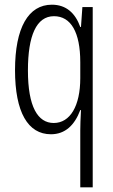

<svg xmlns="http://www.w3.org/2000/svg" viewBox="-20 -562 482 818"><path d="M322 -6V236H375V-532H331L325 -447H322C301 -506 262 -542 201 -542C101 -542 44 -444 44 -263C44 -84 99 10 197 10C258 10 298 -29 322 -93H325C323 -58 322 -25 322 -6ZM209 -38C141 -38 99 -107 99 -262C99 -410 135 -493 210 -493C282 -493 322 -425 322 -297V-229C322 -111 279 -38 209 -38Z"/></svg>

Font: Noto Sans Georgian ExtraCondensed Light
Style: Regular
Weight: 300
Width: 2
Designer: Monotype Design Team, Akaki Razmadze
Foundry: Google LLC
Version: Version 2.005